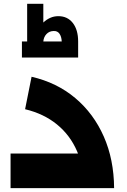

<svg xmlns="http://www.w3.org/2000/svg" viewBox="-20 -967 651 987"><path d="M413 0Q412 -106.4 376.4 -189Q340.9 -271.6 273.2 -327Q205.6 -382.4 109 -405.6L142.3 -572.4Q272.3 -542.6 366.9 -462.9Q461.4 -383.3 513.5 -265.2Q565.6 -147.1 566.6 0ZM34.3 0V-177.9H514.7V0ZM92.7 -671.3V-753.9H119.6V-947.4H202.7V-851.1Q218.4 -866.4 237.9 -875.1Q257.3 -883.9 279.9 -883.9Q327 -883.9 354.4 -848.8Q381.7 -813.7 381.7 -753.9V-671.3ZM202.7 -753.9H297.3Q296.3 -778.4 285.8 -793.6Q275.3 -808.7 255.3 -807.6Q233.1 -807 218.9 -791.9Q204.7 -776.9 202.7 -753.9Z"/></svg>

Font: Alexandria
Style: Regular
Weight: 400
Designer: Mohamed Gaber
Foundry: Kief Type Foundry
Version: Version 5.100